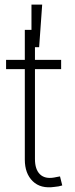

<svg xmlns="http://www.w3.org/2000/svg" viewBox="-20 -805 326 831"><path d="M244.6 -545.9V-505.9H6.3V-545.9ZM87.4 -675.8H131.3V-116.7Q131.3 -71.8 152.8 -50.8Q174.3 -29.8 213.9 -36.6Q219.2 -37.6 226.6 -39.1Q233.9 -40.5 239.7 -41.5L249.5 -2.4Q242.2 0 233.2 1.7Q224.1 3.4 215.8 3.9Q155.8 12.7 121.6 -20.8Q87.4 -54.2 87.4 -114.3ZM116.2 -600.6V-785.2H162.6L149.4 -600.6Z"/></svg>

Font: Inter ExtraLight
Style: Regular
Weight: 250
Designer: Rasmus Andersson
Foundry: rsms
Version: Version 4.001;git-66647c0bb